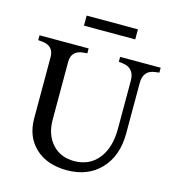

<svg xmlns="http://www.w3.org/2000/svg" viewBox="-127 -988 1017 1107"><g transform="rotate(15 381.5 -434.5)"><path d="M372 11Q254 11 184 -54.5Q114 -120 114 -230V-595Q114 -629 96 -647.5Q78 -666 43 -669L20 -671V-700H313V-671L290 -669Q255 -666 237 -647.5Q219 -629 219 -595V-250Q219 -160 268.5 -105.5Q318 -51 399 -51Q490 -51 543 -117Q596 -183 596 -296V-584Q596 -621 578 -642.5Q560 -664 524 -668L501 -671V-700H743V-671L720 -668Q684 -664 666.5 -643Q649 -622 649 -584V-283Q649 -149 573.5 -69Q498 11 372 11ZM253 -880H559V-820H253Z"/></g></svg>

Font: Redaction
Style: Regular
Weight: 400
Designer: Jeremy Mickel / Forest Young
Foundry: MCKL
Version: Version 2.001; Redaction